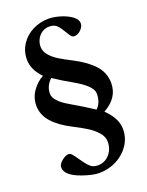

<svg xmlns="http://www.w3.org/2000/svg" viewBox="-161 -753 787 1029"><g transform="rotate(-20 233.0 -238.5)"><path d="M126 175.8Q40 145 40 99.1Q40 78.6 66.9 59.1Q86.4 44.9 101.1 44.9Q110.4 44.9 119.1 54.4Q127.9 64 148.9 94.7Q166.5 120.1 178.7 133.1Q190.9 146 202.4 150.9Q213.9 155.8 230 155.8Q256.3 155.8 277.3 141.8Q298.3 127.9 310.1 104.7Q321.8 81.5 321.8 54.2Q321.8 25.4 299.3 0Q276.9 -25.4 245.8 -44.7Q214.8 -64 169.9 -86.9Q102.5 -121.1 65.2 -163.1Q27.8 -205.1 27.8 -257.8Q27.8 -302.7 53.7 -339.8Q79.6 -377 116.2 -396Q64.9 -448.7 64.9 -506.8Q64.9 -554.7 90.1 -593Q115.2 -631.3 157.5 -652.6Q199.7 -673.8 249 -673.8Q277.8 -673.8 314.5 -662.8Q351.1 -651.9 377 -633.1Q402.8 -614.3 402.8 -591.8Q402.8 -569.8 379.9 -550.8Q364.3 -538.1 347.2 -538.1Q337.9 -538.1 330.8 -545.9Q323.7 -553.7 307.6 -580.6Q294.9 -602.1 285.2 -613Q275.4 -624 264.4 -628.4Q253.4 -632.8 236.8 -632.8Q214.4 -632.8 196 -620.8Q177.7 -608.9 167.5 -589.1Q157.2 -569.3 157.2 -547.9Q157.2 -520.5 176.5 -497.8Q195.8 -475.1 223.4 -458Q251 -440.9 295.9 -418Q366.7 -381.8 406.7 -337.9Q446.8 -293.9 446.8 -234.9Q446.8 -150.4 359.9 -103Q421.9 -43 421.9 18.1Q421.9 68.4 394.5 109.1Q367.2 149.9 321.3 173.3Q275.4 196.8 222.2 196.8Q185.1 196.8 126 175.8ZM355 -208Q355 -231 328.9 -256.3Q302.7 -281.7 250 -311Q201.7 -337.9 153.8 -370.1Q118.2 -337.4 118.2 -292Q118.2 -272.5 137.9 -250.5Q157.7 -228.5 196.8 -206.1Q264.6 -167 324.2 -127.9Q355 -156.7 355 -208Z"/></g></svg>

Font: JuniusX
Style: Bold
Weight: 700
Designer: Peter S. Baker
Foundry: Briery Creek Software
Version: Version 1.004